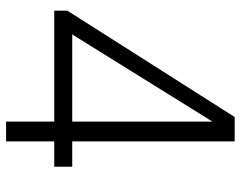

<svg xmlns="http://www.w3.org/2000/svg" viewBox="-100 -690 790 630"><g transform="rotate(90 295.0 -375.0)"><path d="M527 -217V-158H444V0H379V-158H15V-201L364 -750H444V-217ZM93 -217H379V-677Z"/></g></svg>

Font: Orkney Light
Style: Regular
Weight: 300
Designer: Samuel Oakes and Alfredo Marco Pradil
Foundry: Alfredo Marco Pradil
Version: 1.0; ttfautohint (v1.5)